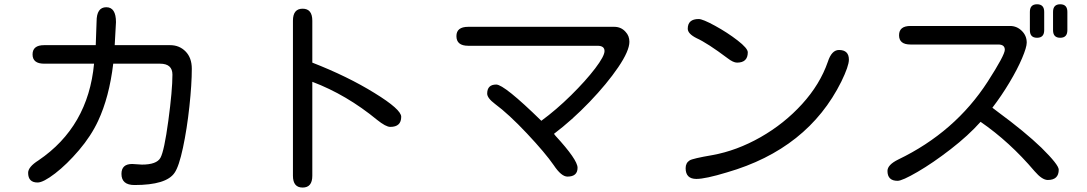

<svg xmlns="http://www.w3.org/2000/svg" viewBox="-20 -804 5040 890"><path d="M472.7 -770.5Q517.6 -770.5 517.6 -701.2L511.7 -594.7H768.6Q811.5 -594.7 840.3 -565.4Q869.1 -536.1 869.1 -485.4Q869.1 -414.1 857.9 -310.1Q846.7 -206.1 828.1 -119.1Q809.6 -32.2 789.1 -2.9Q751 53.7 603.5 53.7Q543 53.7 543 2Q543 -43.9 592.8 -43.9L637.7 -41Q706.1 -41 723.6 -72.3Q741.2 -103.5 760.3 -244.6Q779.3 -385.7 779.3 -458Q779.3 -508.8 721.7 -508.8H504.9Q486.3 -353.5 434.6 -243.2Q402.3 -173.8 346.2 -107.9Q290 -42 235.4 0Q180.7 42 154.3 42Q110.4 42 110.4 -2.9Q110.4 -30.3 158.2 -60.5Q388.7 -216.8 416 -508.8H184.6Q130.9 -508.8 130.9 -551.8Q130.9 -594.7 184.6 -594.7H423.8L427.7 -704.1Q427.7 -770.5 472.7 -770.5Z M1715.8 -373Q1839.8 -296.9 1839.8 -262.7Q1839.8 -215.8 1789.1 -215.8Q1768.6 -215.8 1728.5 -248Q1585.9 -365.2 1427.7 -424.8V10.7Q1427.7 65.4 1382.8 65.4Q1337.9 65.4 1337.9 10.7V-708Q1337.9 -763.7 1382.8 -763.7Q1427.7 -763.7 1427.7 -708V-513.7Q1590.8 -450.2 1715.8 -373Z M2782.2 -567.4Q2782.2 -591.8 2750 -591.8H2150.4Q2095.7 -591.8 2095.7 -636.7Q2095.7 -679.7 2150.4 -679.7H2827.1Q2859.4 -679.7 2879.9 -656.2Q2897.5 -637.7 2897.5 -610.4Q2897.5 -568.4 2845.7 -492.2Q2793.9 -416 2712.9 -331.5Q2631.8 -247.1 2547.9 -183.6L2554.7 -174.8Q2657.2 -63.5 2657.2 -26.4Q2657.2 14.6 2610.4 14.6Q2582 14.6 2546.9 -38.1Q2507.8 -94.7 2422.9 -185.1Q2337.9 -275.4 2274.4 -322.3Q2238.3 -349.6 2238.3 -370.1Q2238.3 -412.1 2280.3 -412.1Q2317.4 -412.1 2489.3 -244.1Q2558.6 -294.9 2627 -362.3Q2695.3 -429.7 2738.8 -486.8Q2782.2 -543.9 2782.2 -567.4Z M3446.3 -561.5Q3446.3 -513.7 3396.5 -513.7Q3378.9 -513.7 3352.5 -534.2Q3258.8 -604.5 3209 -627Q3168 -647.5 3168 -670.9Q3168 -715.8 3218.8 -715.8Q3237.3 -715.8 3294.4 -684.6Q3351.6 -653.3 3398.9 -616.7Q3446.3 -580.1 3446.3 -561.5ZM3915 -527.3Q3915 -498 3879.9 -425.8Q3724.6 -113.3 3349.6 -4.9Q3250 25.4 3208 25.4Q3158.2 25.4 3158.2 -24.4Q3158.2 -48.8 3176.8 -60.5Q3190.4 -69.3 3282.2 -85Q3395.5 -105.5 3505.4 -168Q3615.2 -230.5 3698.2 -321.8Q3781.2 -413.1 3817.4 -517.6Q3835 -572.3 3869.1 -572.3Q3915 -572.3 3915 -527.3Z M4787.1 -784.2Q4820.3 -784.2 4820.3 -749V-664.1Q4820.3 -628.9 4787.1 -628.9Q4753.9 -628.9 4753.9 -664.1V-749Q4753.9 -784.2 4787.1 -784.2ZM4894.5 -784.2Q4927.7 -784.2 4927.7 -749V-664.1Q4927.7 -628.9 4894.5 -628.9Q4861.3 -628.9 4861.3 -664.1V-749Q4861.3 -784.2 4894.5 -784.2ZM4807.6 -119.1Q4887.7 -40 4887.7 -17.6Q4887.7 30.3 4836.9 30.3Q4810.5 30.3 4775.4 -10.7Q4660.2 -146.5 4525.4 -239.3Q4468.8 -175.8 4386.7 -112.3Q4304.7 -48.8 4233.4 -7.3Q4162.1 34.2 4140.6 34.2Q4093.8 34.2 4093.8 -11.7Q4093.8 -40 4143.6 -64.5Q4407.2 -191.4 4558.6 -425.8Q4637.7 -548.8 4637.7 -573.2Q4637.7 -597.7 4607.4 -597.7H4200.2Q4147.5 -597.7 4147.5 -640.6Q4147.5 -683.6 4200.2 -683.6H4662.1Q4693.4 -683.6 4716.3 -661.1Q4739.3 -638.7 4739.3 -606.4Q4739.3 -585 4717.8 -534.2Q4696.3 -483.4 4659.2 -421.4Q4622.1 -359.4 4580.1 -304.7L4604.5 -286.1Q4730.5 -193.4 4807.6 -119.1Z"/></svg>

Font: jf-openhuninn-1.1
Style: Regular
Weight: 400
Designer: [Kosugi Maru]
      Designed by Motoya company      

      [Varela Round]
      Joe Prince(Latin component); Avraham Co
Foundry: justfont CO.,LTD.
Version: 1.1